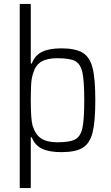

<svg xmlns="http://www.w3.org/2000/svg" viewBox="-20 -763 563 973"><path d="M136 -743V-441H141Q157 -483 193.5 -500.5Q230 -518 290 -518Q362 -518 398.5 -496Q435 -474 449 -419.5Q463 -365 463 -255Q463 -146 449 -91Q435 -36 399 -14Q363 8 291 8Q230 8 193.5 -9Q157 -26 141 -67H136V190H80V-743ZM407 -255Q407 -354 397.5 -396.5Q388 -439 361 -453.5Q334 -468 271 -468Q219 -468 189.5 -450.5Q160 -433 148 -392Q140 -369 138 -337.5Q136 -306 136 -255Q136 -160 145 -127Q159 -81 188.5 -61.5Q218 -42 271 -42Q334 -42 361 -56.5Q388 -71 397.5 -113.5Q407 -156 407 -255Z"/></svg>

Font: Saira SemiCondensed Light
Style: Regular
Weight: 300
Width: 4
Designer: Hector Gatti with collaboration of the Omnibus-Type team
Foundry: Omnibus-Type
Version: Version 0.072; ttfautohint (v1.8)